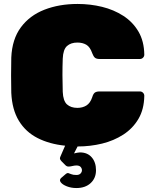

<svg xmlns="http://www.w3.org/2000/svg" viewBox="-20 -730 773 970"><path d="M366 220Q340 220 318 211.5Q296 203 287 191Q278 179 289 169L310 151Q319 143 325 144.5Q331 146 340 150Q349 154 366 154Q380 154 387 146.5Q394 139 394 130Q394 121 387.5 113.5Q381 106 366 106Q357 106 347 108.5Q337 111 328 111.5Q319 112 312 106L291 85Q284 78 283 72Q282 66 289 52L309 6Q230 -2 170 -32.5Q110 -63 75.5 -119.5Q41 -176 37 -261Q36 -302 36 -349Q36 -396 37 -439Q41 -532 85.5 -592Q130 -652 204.5 -681Q279 -710 372 -710Q436 -710 495.5 -695.5Q555 -681 603 -650Q651 -619 679.5 -570.5Q708 -522 709 -454Q709 -445 702.5 -438.5Q696 -432 687 -432H483Q467 -432 459.5 -438.5Q452 -445 446 -461Q435 -493 416 -504Q397 -515 371 -515Q338 -515 318.5 -497.5Q299 -480 297 -434Q294 -352 297 -266Q299 -220 318.5 -202.5Q338 -185 371 -185Q397 -185 416.5 -197Q436 -209 446 -239Q451 -256 459 -262Q467 -268 483 -268H687Q696 -268 702.5 -261.5Q709 -255 709 -246Q708 -178 679.5 -129.5Q651 -81 603 -50Q555 -19 495.5 -4.5Q436 10 372 10L354 45Q360 43 370.5 41.5Q381 40 384 40Q422 40 443.5 65Q465 90 465 130Q465 170 438 195Q411 220 366 220Z"/></svg>

Font: Rubik Black
Style: Regular
Weight: 900
Designer: Hubert and Fischer
Foundry: Hubert and Fischer
Version: Version 2.300;gftools[0.9.30]